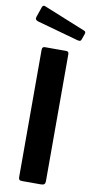

<svg xmlns="http://www.w3.org/2000/svg" viewBox="-105 -1006 515 1049"><g transform="rotate(10 153.0 -482.0)"><path d="M213 -742Q227 -742 227 -726V-22Q227 -10 221.5 -5Q216 0 203 0H99Q87 0 83 -4.5Q79 -9 79 -18V-725Q79 -742 94 -742ZM40 -955Q45 -967 56 -963L290 -868Q301 -864 296 -850L285 -819Q283 -812 278.5 -810Q274 -808 264 -810L34 -874Q14 -880 20 -897Z"/></g></svg>

Font: Libre Franklin SemiBold
Style: Regular
Weight: 600
Designer: Pablo Impallari, Rodrigo Fuenzalida, Nhung Nguyen
Foundry: Impallari Type
Version: Version 3.000